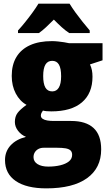

<svg xmlns="http://www.w3.org/2000/svg" viewBox="-20 -786 592 1046"><path d="M232.4 240.2Q124.5 240.2 65.9 200.2Q7.3 160.2 7.3 85.9Q7.3 39.6 37.1 6.6Q66.9 -26.4 121.6 -40.5Q96.2 -50.3 78.6 -73Q61 -95.7 61 -121.6Q61 -150.9 75.4 -170.4Q89.8 -189.9 124.5 -214.8Q87.9 -234.9 65.9 -276.6Q43.9 -318.4 43.9 -372.6Q43.9 -433.1 69.3 -475.3Q94.7 -517.6 143.6 -539.8Q192.4 -562 263.2 -562Q278.3 -562 296.1 -560.1Q314 -558.1 330.1 -555.7Q346.2 -553.2 355.5 -550.8H538.6V-457.5L470.2 -435.1Q477.5 -419.4 480.7 -403.6Q483.9 -387.7 483.9 -367.7Q483.9 -277.8 426.5 -228.5Q369.1 -179.2 259.3 -179.2Q229.5 -179.2 213.9 -183.6Q210 -178.2 206.3 -171.4Q202.6 -164.6 202.6 -156.2Q202.6 -145.5 212.2 -138.9Q221.7 -132.3 237.8 -129.6Q253.9 -127 272.5 -127H367.7Q448.2 -127 489.7 -88.6Q531.2 -50.3 531.2 27.8Q531.2 129.4 454.1 184.8Q377 240.2 232.4 240.2ZM242.7 121.6Q278.8 121.6 308.3 114.5Q337.9 107.4 355.5 93.3Q373 79.1 373 57.6Q373 41.5 363.8 33.2Q354.5 24.9 336.4 22Q318.4 19 292 19H217.3Q201.7 19 189.2 25.6Q176.8 32.2 169.7 43.7Q162.6 55.2 162.6 70.3Q162.6 94.2 184.3 107.9Q206.1 121.6 242.7 121.6ZM264.6 -288.1Q288.1 -288.1 300.5 -308.8Q313 -329.6 313 -370.6Q313 -413.6 301 -434.1Q289.1 -454.6 264.6 -454.6Q239.7 -454.6 227.5 -434.1Q215.3 -413.6 215.3 -371.6Q215.3 -329.6 227.3 -308.8Q239.3 -288.1 264.6 -288.1ZM358.9 -766.1Q372.6 -743.7 391.1 -718Q409.7 -692.4 429.9 -667.2Q450.2 -642.1 468.8 -620.1V-606H356.9Q336.4 -619.6 316.4 -637.7Q296.4 -655.8 273.4 -679.2Q249.5 -655.3 230.5 -637.5Q211.4 -619.6 191.9 -606H78.1V-620.1Q94.7 -637.7 116.2 -664.3Q137.7 -690.9 157.7 -718.5Q177.7 -746.1 189.5 -766.1Z"/></svg>

Font: Open Sans SemiCondensed ExtraBold
Style: Regular
Weight: 800
Width: 4
Designer: Monotype Design Team
Foundry: Monotype Imaging Inc.
Version: Version 3.000